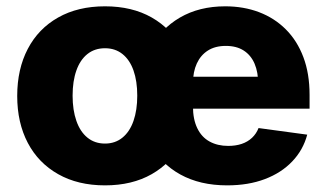

<svg xmlns="http://www.w3.org/2000/svg" viewBox="-20 -568 1018 599"><path d="M307.6 10.3Q223.1 10.3 161.4 -24.7Q99.6 -59.6 66.7 -122.3Q33.7 -185.1 33.7 -268.6Q33.7 -352.5 66.7 -415.5Q99.6 -478.5 161.4 -513.4Q223.1 -548.3 307.6 -548.3Q392.1 -548.3 453.4 -513.4Q514.6 -478.5 547.9 -415.5Q581.1 -352.5 581.1 -268.6Q581.1 -185.1 547.9 -122.3Q514.6 -59.6 453.4 -24.7Q392.1 10.3 307.6 10.3ZM307.6 -120.1Q339.4 -120.1 362.1 -138.7Q384.8 -157.2 396.5 -190.9Q408.2 -224.6 408.2 -269.5Q408.2 -314.9 396.5 -348.1Q384.8 -381.3 362.1 -399.4Q339.4 -417.5 307.6 -417.5Q275.4 -417.5 252.7 -399.4Q230 -381.3 218.3 -348.1Q206.5 -314.9 206.5 -269.5Q206.5 -224.6 218.3 -190.9Q230 -157.2 252.7 -138.7Q275.4 -120.1 307.6 -120.1ZM688.5 10.3Q604 10.3 542.5 -23.7Q481 -57.6 448 -120.1Q415 -182.6 415 -268.6Q415 -352.1 448 -415Q481 -478 541.3 -513.2Q601.6 -548.3 682.6 -548.3Q740.2 -548.3 788.3 -530Q836.4 -511.7 871.8 -476.3Q907.2 -440.9 926.5 -389.6Q945.8 -338.4 945.8 -272V-229H474.1V-328.6H864.7L785.6 -305.2Q785.6 -342.8 774.2 -369.4Q762.7 -396 740.2 -410.4Q717.8 -424.8 684.6 -424.8Q651.4 -424.8 628.7 -410.4Q606 -396 594 -369.9Q582 -343.8 582 -308.1V-236.3Q582 -195.8 595.5 -168Q608.9 -140.1 633.8 -126.5Q658.7 -112.8 691.9 -112.8Q715.3 -112.8 734.1 -119.1Q752.9 -125.5 766.4 -138.2Q779.8 -150.9 786.6 -168.5L938.5 -147.9Q925.8 -100.1 891.8 -64.5Q857.9 -28.8 806.4 -9.3Q754.9 10.3 688.5 10.3Z"/></svg>

Font: Inter 17pt ExtraBold
Style: Regular
Weight: 800
Version: Version 4.001;git-66647c0bb